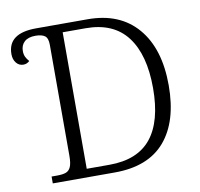

<svg xmlns="http://www.w3.org/2000/svg" viewBox="-79 -798 917 881"><g transform="rotate(-10 379.0 -357.0)"><path d="M97 -32H123Q149 -32 164 -37.5Q179 -43 186.5 -60Q194 -77 194 -111V-629Q194 -660 179.5 -670.5Q165 -681 136 -681Q102 -681 84.5 -665Q67 -649 67 -622Q67 -606 72.5 -594.5Q78 -583 88 -572Q76 -560 59 -560Q39 -560 26 -576Q13 -592 13 -617Q13 -714 145 -714H385Q535 -714 617 -618Q699 -522 699 -351Q699 -183 620.5 -91.5Q542 0 386 0H97ZM368 -39Q499 -39 562.5 -117.5Q626 -196 626 -351Q626 -507 562 -591Q498 -675 369 -675H262V-39Z"/></g></svg>

Font: Noto Serif Light
Style: Regular
Weight: 300
Designer: Monotype Design Team
Foundry: Monotype Imaging Inc.
Version: Version 1.001